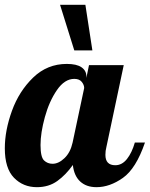

<svg xmlns="http://www.w3.org/2000/svg" viewBox="-33 -770 621 796"><path d="M216 -750H321L350 -561H275ZM-13 -155Q-13 -229 16.5 -310.5Q46 -392 104.5 -448.5Q163 -505 244 -505Q285 -505 305 -491Q325 -477 325 -454V-447L336 -500H480L408 -160Q404 -145 404 -128Q404 -85 445 -85Q473 -85 493.5 -111Q514 -137 526 -179H568Q531 -71 476.5 -32.5Q422 6 367 6Q325 6 299.5 -17.5Q274 -41 269 -86Q240 -45 204.5 -19.5Q169 6 120 6Q63 6 25 -33Q-13 -72 -13 -155ZM268 -179 316 -405Q316 -418 306 -430.5Q296 -443 275 -443Q235 -443 203 -396.5Q171 -350 153 -284.5Q135 -219 135 -169Q135 -119 149.5 -105Q164 -91 185 -91Q210 -91 234.5 -114.5Q259 -138 268 -179Z"/></svg>

Font: Lobster
Style: Regular
Weight: 400
Designer: Impallari Type
Foundry: Impallari Type
Version: Version 2.100